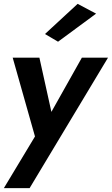

<svg xmlns="http://www.w3.org/2000/svg" viewBox="-20 -760 582 999"><path d="M542 -460H406L202 -97L266 -94L185 -460H46L162 -50L0 219H134ZM480 -689 384 -740 214 -583 282 -543Z"/></svg>

Font: Jost SemiBold
Style: Italic
Weight: 600
Italic angle: -5°
Version: Version 3.710